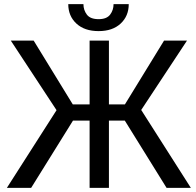

<svg xmlns="http://www.w3.org/2000/svg" viewBox="-20 -907 948 927"><path d="M286.1 -324.7 32.2 -710.9H142.6L331.5 -402.8H465.3L450.2 -324.7ZM336.9 -332 130.4 0H13.2L277.3 -413.1ZM505.9 -710.9V0H412.6V-710.9ZM882.8 -710.9 627.9 -324.7H468.8L454.1 -402.8H583L772 -710.9ZM784.2 0 578.1 -332 638.2 -413.1 901.4 0ZM528.3 -887.2H601.6Q601.6 -829.6 562.5 -793.2Q523.4 -756.8 456.1 -756.8Q388.2 -756.8 348.9 -793.2Q309.6 -829.6 309.6 -887.2H382.8Q382.8 -858.4 399.4 -836.4Q416 -814.5 456.1 -814.5Q495.1 -814.5 511.7 -836.4Q528.3 -858.4 528.3 -887.2Z"/></svg>

Font: RobotoDEMO
Style: Regular
Weight: 400
Designer: Christian Robertson
Foundry: Google
Version: Version 2.136